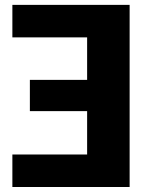

<svg xmlns="http://www.w3.org/2000/svg" viewBox="-20 -748 609 768"><path d="M498.5 0H29.5V-130H328.5V-303.5H99.5V-428.5H328.5V-598.5H29.5V-728.5H498.5Z"/></svg>

Font: Lato ExtraBold
Style: Regular
Weight: 800
Designer: Lukasz Dziedzic with Adam Twardoch and Botio Nikoltchev
Foundry: tyPoland Lukasz Dziedzic
Version: Version 2.015; 2015-08-06; http://www.latofonts.com/